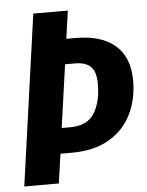

<svg xmlns="http://www.w3.org/2000/svg" viewBox="-51 -734 593 775"><g transform="rotate(-5 245.5 -346.0)"><path d="M491 -387Q491 -312 461 -251Q431 -190 370 -154.5Q309 -119 220 -119H173L156 0H16L113 -692H253L237 -579H274Q379 -579 435 -530.5Q491 -482 491 -387ZM348 -386Q348 -435 327.5 -456Q307 -477 262 -477H223L187 -222H222Q291 -222 319.5 -268Q348 -314 348 -386Z"/></g></svg>

Font: Fira Sans Compressed SemiBold
Style: Italic
Weight: 600
Width: 1
Italic angle: -8°
Designer: bBox Type GmbH & Carrois Corporate GbR & Edenspiekermann AG
Foundry: bBox Type GmbH & Carrois Corporate GbR & Edenspiekermann AG
Version: Version 4.301